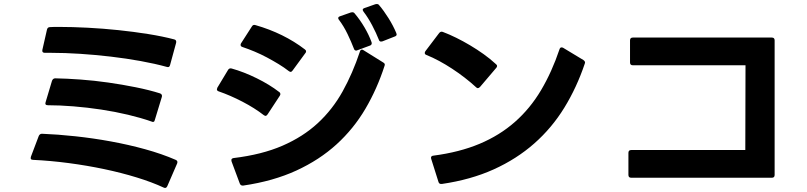

<svg xmlns="http://www.w3.org/2000/svg" viewBox="-20 -897 4020 956"><path d="M795 37Q737 10 660.5 -13.5Q584 -37 498.5 -55Q413 -73 322 -85Q231 -97 145 -101Q129 -101 134 -117L173 -220Q178 -231 189 -231Q267 -228 355 -218.5Q443 -209 531 -193Q619 -177 702.5 -154Q786 -131 855 -101Q867 -96 862 -83L813 30Q807 43 795 37ZM734 -292Q683 -310 618 -325.5Q553 -341 483.5 -351.5Q414 -362 345.5 -367.5Q277 -373 219 -373Q202 -373 207 -388L239 -495Q244 -507 255 -507Q312 -506 380.5 -501Q449 -496 519 -486Q589 -476 656 -462.5Q723 -449 777 -432Q789 -427 786 -415L751 -300Q748 -285 734 -292ZM810 -564Q752 -580 680.5 -593Q609 -606 532.5 -615Q456 -624 379.5 -629Q303 -634 234 -634H203Q188 -634 191 -649L214 -750Q217 -762 229 -762Q240 -763 251.5 -763Q263 -763 274 -763Q340 -763 416.5 -759Q493 -755 569.5 -747Q646 -739 718 -727.5Q790 -716 847 -701Q860 -698 857 -684L827 -574Q824 -559 810 -564Z M1188 27Q1178 27 1174 17L1133 -93Q1132 -96 1132 -100Q1132 -108 1143 -110Q1284 -127 1386.5 -171.5Q1489 -216 1562.5 -284Q1636 -352 1686 -442Q1736 -532 1772 -640Q1775 -650 1782 -650Q1786 -650 1790 -647L1888 -586Q1899 -580 1895 -570Q1858 -455 1799.5 -355.5Q1741 -256 1656 -178.5Q1571 -101 1456 -48Q1341 5 1191 27ZM1302 -320Q1299 -320 1293 -324Q1248 -359 1187.5 -390.5Q1127 -422 1069 -442Q1060 -445 1060 -452Q1060 -454 1062 -460L1115 -548Q1121 -559 1133 -556Q1194 -539 1258 -507.5Q1322 -476 1370 -439Q1376 -435 1376 -428Q1376 -425 1373 -420L1312 -327Q1307 -320 1302 -320ZM1427 -539Q1424 -539 1418 -543Q1395 -561 1367 -578Q1339 -595 1309 -611Q1279 -627 1248 -640Q1217 -653 1187 -663Q1178 -666 1178 -673Q1178 -678 1180 -681L1234 -765Q1240 -776 1252 -772Q1322 -752 1384 -721.5Q1446 -691 1498 -651Q1504 -647 1504 -641Q1504 -636 1500 -632L1437 -546Q1432 -539 1427 -539ZM1754 -645Q1745 -645 1742 -655Q1729 -689 1710.5 -727.5Q1692 -766 1668 -798Q1664 -802 1664 -807Q1664 -813 1673 -816L1727 -835Q1730 -836 1734 -836Q1742 -836 1746 -830Q1773 -798 1795 -760.5Q1817 -723 1830 -687Q1831 -685 1831 -682Q1831 -673 1822 -670L1760 -647Q1756 -645 1754 -645ZM1877 -690Q1869 -690 1866 -700Q1853 -733 1833 -771Q1813 -809 1790 -839Q1786 -845 1786 -848Q1786 -854 1795 -857L1849 -876Q1852 -877 1856 -877Q1864 -877 1868 -871Q1891 -844 1914.5 -806.5Q1938 -769 1953 -733Q1955 -727 1955 -726Q1955 -718 1945 -715L1884 -691Z M2176 19Q2166 19 2163 8L2127 -106L2126 -111Q2126 -121 2138 -122Q2268 -139 2368 -181Q2468 -223 2544 -290Q2620 -357 2674 -448Q2728 -539 2766 -652Q2769 -661 2776 -661Q2780 -661 2784 -659L2885 -598Q2896 -590 2892 -581Q2852 -462 2790 -361Q2728 -260 2640 -182.5Q2552 -105 2438 -53.5Q2324 -2 2180 19ZM2359 -458Q2355 -458 2350 -463Q2324 -487 2293.5 -510.5Q2263 -534 2231 -555Q2199 -576 2166.5 -593.5Q2134 -611 2104 -623Q2095 -626 2095 -633Q2095 -638 2098 -642L2167 -733Q2175 -742 2185 -738Q2217 -726 2251.5 -709Q2286 -692 2320.5 -671.5Q2355 -651 2388 -627.5Q2421 -604 2449 -578Q2455 -574 2455 -568Q2455 -563 2450 -558L2370 -464Q2364 -458 2359 -458Z M3123 -12Q3109 -12 3109 -26V-136Q3109 -150 3123 -150H3691L3692 -572H3131Q3117 -572 3117 -586V-696Q3117 -710 3131 -710H3823Q3837 -710 3837 -696V-26Q3837 -12 3823 -12Z"/></svg>

Font: LINE Seed JP_TTF Bold
Style: Regular
Weight: 700
Designer: LINE & Fontrix & Fontworks
Version: Version 1.009